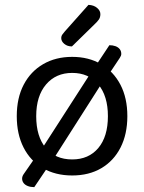

<svg xmlns="http://www.w3.org/2000/svg" viewBox="-20 -709 593 790"><path d="M425 -399 377 -443 430 -523Q444 -523 455 -519Q466 -515 472.5 -507Q479 -499 479 -487Q479 -480 473 -471ZM179 -25 121 61Q106 61 94.5 56.5Q83 52 77 44Q71 36 71 26Q71 17 77 8L120 -54ZM195 -47 157 -104 347 -399 403 -373ZM504 -231Q504 -157 476 -102Q448 -47 397 -17Q346 13 277 13Q208 13 156.5 -17Q105 -47 77 -102Q49 -157 49 -231Q49 -306 77.5 -360.5Q106 -415 157.5 -445Q209 -475 277 -475Q345 -475 396 -445Q447 -415 475.5 -360.5Q504 -306 504 -231ZM277 -409Q210 -409 169.5 -361.5Q129 -314 129 -231Q129 -147 168.5 -100Q208 -53 277 -53Q345 -53 384.5 -100Q424 -147 424 -231Q424 -314 384.5 -361.5Q345 -409 277 -409ZM247 -580 344 -689Q366 -688 379.5 -676.5Q393 -665 393 -651Q393 -638 387 -629Q381 -620 367 -607L276 -518Q257 -518 244.5 -528.5Q232 -539 232 -552Q232 -561 237 -567.5Q242 -574 247 -580Z"/></svg>

Font: Baloo Tammudu 2
Style: Regular
Weight: 400
Designer: Maithili Shingre, Omkar Shende and Ek Type
Foundry: Ek Type
Version: Version 1.700